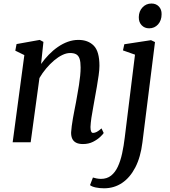

<svg xmlns="http://www.w3.org/2000/svg" viewBox="-20 -786 938 1061"><path d="M207 -432.5Q226.5 -460 249.8 -484Q273 -508 299.8 -526.5Q326.5 -545 355 -555.2Q383.5 -565.5 413.5 -565.5Q466.5 -565.5 498 -533.8Q529.5 -502 529.5 -422.5Q529.5 -401 525.2 -370.2Q521 -339.5 515.2 -306.5Q509.5 -273.5 504.5 -246.5Q500.5 -221 494.8 -191.8Q489 -162.5 485 -134.5Q481 -106.5 480 -84Q480 -67 483.8 -59.2Q487.5 -51.5 494 -51.5Q503.5 -51.5 514.8 -57.2Q526 -63 541 -76.5L553 -51Q549.5 -44.5 533.8 -29.5Q518 -14.5 493.8 -2.2Q469.5 10 438.5 10Q414.5 10 400 2.2Q385.5 -5.5 379 -20Q372.5 -34.5 373 -55Q374 -70 376.5 -89.8Q379 -109.5 383 -132Q387 -154.5 391.5 -177.5Q396 -200.5 400 -221Q403.5 -242.5 408 -266.8Q412.5 -291 416.5 -316.5Q420.5 -342 423 -366.8Q425.5 -391.5 425.5 -413Q425.5 -444 419.8 -461.2Q414 -478.5 401.2 -485.8Q388.5 -493 367 -493Q347 -493 324.2 -482Q301.5 -471 278.8 -451.8Q256 -432.5 235 -407.5Q214 -382.5 198 -355L149.5 0H50L114.5 -481.5L64.5 -506L71.5 -542.5L199.5 -565.5L220 -554.5ZM767 1Q757 82.5 727.8 139Q698.5 195.5 654.5 225Q610.5 254.5 555 254.5Q530 254.5 508.2 249.8Q486.5 245 477.5 237L493.5 195Q500.5 197.5 513.5 200Q526.5 202.5 538 202.5Q571 202.5 593.8 184.5Q616.5 166.5 631.2 134.8Q646 103 655 61.2Q664 19.5 669.5 -27L726 -484L659.5 -507.5L667 -541.5L814.5 -564L836.5 -553.5ZM804 -629.5Q779 -629.5 762.8 -646.5Q746.5 -663.5 747 -691.5Q747.5 -724 767.5 -745.2Q787.5 -766.5 817 -766.5Q842.5 -766.5 858 -750Q873.5 -733.5 873 -707.5Q873 -673 853.5 -651.2Q834 -629.5 804 -629.5Z"/></svg>

Font: Merriweather 24pt
Style: Italic
Weight: 400
Italic angle: -7.8°
Designer: Eben Sorkin
Foundry: Eben Sorkin
Version: Version 2.101